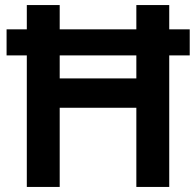

<svg xmlns="http://www.w3.org/2000/svg" viewBox="-20 -726 775 759"><path d="M730 -507H649V13H519V-300H216V13H86V-507H6V-610H86V-706H216V-610H519V-706H649V-610H730ZM519 -416V-507H216V-416Z"/></svg>

Font: Repo
Style: DemiBold
Weight: 600
Designer: Stefan Peev
Foundry: Context Ltd
Version: Version 001.000